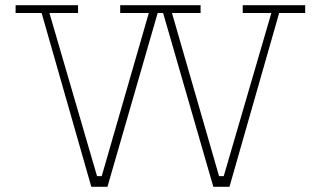

<svg xmlns="http://www.w3.org/2000/svg" viewBox="-20 -720 1233 738"><path d="M1153 -700H913V-670H1023L840 -43H822L641 -670H751V-700H442V-670H552L371 -43H353L170 -670H280V-700H40V-670H140L331 -2H393L586 -670H607L800 -2H862L1053 -670H1153Z"/></svg>

Font: Space Cowgirl Thin
Style: Regular
Weight: 100
Designer: Valery Marier
Foundry: Valery Marier
Version: Version 1.000;hotconv 1.0.109;makeotfexe 2.5.65596